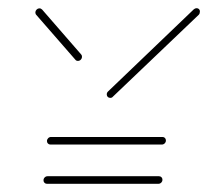

<svg xmlns="http://www.w3.org/2000/svg" viewBox="-20 -539 510 471"><path d="M86.7 -96.7Q86.7 -100.7 89.6 -103.7Q92.6 -106.7 96.7 -106.7H370Q373.7 -106.7 376.1 -104.3Q378.5 -101.9 378.5 -98.1Q378.5 -94.1 375.6 -91.1Q372.6 -88.1 368.5 -88.1H95.2Q91.5 -88.1 89.1 -90.6Q86.7 -93 86.7 -96.7ZM95.2 -193Q95.2 -197 98.1 -200Q101.1 -203 105.2 -203H378.5Q382.2 -203 384.6 -200.6Q387 -198.1 387 -194.4Q387 -190.4 384.1 -187.4Q381.1 -184.4 377 -184.4H103.7Q100 -184.4 97.6 -186.9Q95.2 -189.3 95.2 -193ZM181.1 -400Q181.1 -395.6 178.1 -392.6Q175.2 -389.6 171.1 -389.6Q167 -389.6 164.8 -392.6L68.9 -502.6Q66.7 -504.8 66.7 -509.3Q67.4 -513.3 70.2 -515.9Q73 -518.5 76.7 -518.5Q80.4 -518.5 83.3 -515.6L179.3 -405.2Q181.1 -403.3 181.1 -400ZM462.2 -518.9Q465.9 -518.9 468.1 -516.7Q470.4 -514.4 470.4 -511.1Q470.4 -505.9 467.8 -503L257 -301.9Q254.8 -298.9 250.4 -298.9Q246.7 -298.9 244.3 -301.3Q241.9 -303.7 241.9 -307.4Q241.9 -311.5 244.8 -314.4L455.6 -516.3Q458.9 -518.9 462.2 -518.9Z"/></svg>

Font: 26F Galaxy Sans Hairline
Style: Italic
Weight: 50
Italic angle: -5°
Designer: C₂₉H₂₅N₃O₅
Version: Version 1.200